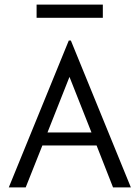

<svg xmlns="http://www.w3.org/2000/svg" viewBox="-20 -809 603 829"><path d="M468 0 397 -181H163L91 0H18L277 -634H286L545 0ZM280 -477 185 -237H375ZM138 -732V-789H424V-732Z"/></svg>

Font: Inconsolata SemiExpanded
Style: Regular
Weight: 400
Width: 6
Monospace: yes
Designer: Raph Levien, Cyreal, Brenton Simpson
Foundry: Raph Levien, Cyreal, Google
Version: Version 3.100; ttfautohint (v1.8.4.7-5d5b)